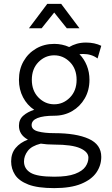

<svg xmlns="http://www.w3.org/2000/svg" viewBox="-20 -741 576 984"><path d="M77.1 -332Q77.1 -385.7 100.8 -427.2Q124.5 -468.8 165.5 -492.4Q206.5 -516.1 257.8 -516.1Q298.8 -516.1 334.5 -500Q352.5 -510.7 373.8 -516.8Q395 -522.9 420.9 -522.9Q464.8 -522.9 499 -506.3L480 -441.4Q449.2 -464.4 405.8 -464.4Q395.5 -464.4 387.2 -463.4Q411.1 -439 424.8 -405.3Q438.5 -371.6 438.5 -332Q438.5 -278.8 414.6 -237.1Q390.6 -195.3 349.9 -171.6Q309.1 -147.9 257.8 -147.9Q202.1 -147.9 172.1 -136Q142.1 -124 142.1 -100.1Q142.1 -76.2 174.8 -67.4Q207.5 -58.6 257.8 -58.6Q370.6 -58.6 434.8 -29.5Q499 -0.5 499 63Q499 106.9 473.9 143.3Q448.7 179.7 395.5 201.4Q342.3 223.1 257.8 223.1Q172.9 223.1 125 204.6Q77.1 186 57.1 155Q37.1 124 37.1 86.4Q37.1 44.9 60.1 17.3Q83 -10.3 123 -25.4Q77.1 -50.3 77.1 -96.7Q77.1 -128.9 99.6 -148.4Q122.1 -168 155.3 -178.2Q119.1 -202.1 98.1 -242.2Q77.1 -282.2 77.1 -332ZM143.1 -332Q143.1 -275.9 177.2 -241.2Q211.4 -206.5 257.8 -206.5Q304.2 -206.5 338.4 -241.2Q372.6 -275.9 372.6 -332Q372.6 -388.2 338.4 -422.9Q304.2 -457.5 257.8 -457.5Q211.4 -457.5 177.2 -422.9Q143.1 -388.2 143.1 -332ZM433.1 66.9Q433.1 37.6 391.1 18.8Q349.1 0 257.8 0Q219.7 0 189 -4.9Q141.6 6.8 122.3 32.5Q103 58.1 103 86.4Q103 124 136.7 144.3Q170.4 164.6 257.8 164.6Q326.2 164.6 364.3 150.1Q402.3 135.7 417.7 113.5Q433.1 91.3 433.1 66.9ZM193.4 -596.2H128.4L222.2 -721.2H293.5L387.2 -596.2H322.3L257.8 -676.8Z"/></svg>

Font: Giphurs Light
Style: Regular
Weight: 300
Version: Version 0.920; ttfautohint (v1.8.4.7-5d5b)